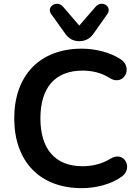

<svg xmlns="http://www.w3.org/2000/svg" viewBox="-20 -968 720 998"><path d="M392 -754C422 -754 447 -766 466 -793L538 -895C565 -934 509 -970 477 -933L392 -835L308 -933C276 -970 219 -933 246 -895L319 -793C338 -766 362 -754 392 -754ZM405 10C481 10 559 -11 613 -50C674 -94 626 -187 554 -143C510 -116 460 -104 409 -104C266 -104 190 -194 190 -353C190 -512 266 -601 409 -601C458 -601 507 -590 549 -563C622 -516 676 -616 606 -661C553 -695 478 -715 405 -715C185 -715 54 -574 54 -353C54 -131 185 10 405 10Z"/></svg>

Font: Nunito
Style: Bold
Weight: 700
Designer: Vernon Adams
Foundry: Vernon Adams
Version: Version 3.602